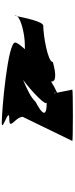

<svg xmlns="http://www.w3.org/2000/svg" viewBox="622 -1440 818 2101"><g transform="rotate(90 1030.5 -389.0)"><path d="M149 -146C149 -133 152 -144 157 -168C152 -161 149 -153 149 -146ZM157 -168C192 -215 369 -252 464 -252C484 -252 501 -252 518 -253C474 -205 445 -166 445 -146C445 -66 1177 0 1322 0C1440 0 1135 -82 1280 -82C1415 -82 1258 -148 1258 -229L1522 -772C1522 -780 960 -780 960 -772L994 -605C958 -590 915 -567 871 -539C879 -592 801 -599 659 -559C659 -503 365 -454 262 -454C214 -454 174 -245 157 -168ZM854 -233C982 -329 1153 -492 1098 -492C1272 -492 1232 -442 1094 -370C1045 -317 963 -280 854 -233ZM998 -590 1001 -572C991 -578 991 -585 998 -590Z"/></g></svg>

Font: Ampere
Style: UltExt
Weight: 400
Version: Version 1